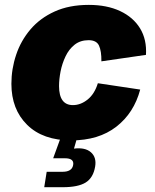

<svg xmlns="http://www.w3.org/2000/svg" viewBox="-20 -573 642 797"><path d="M275.9 9.8Q158.2 9.8 92.8 -54.7Q27.3 -119.1 27.3 -225.1Q27.3 -286.6 46.9 -345.2Q66.4 -403.8 106.2 -450.7Q146 -497.6 206.5 -525.1Q267.1 -552.7 348.6 -552.7Q423.8 -552.7 478.5 -527.1Q533.2 -501.5 561.5 -455.1Q589.8 -408.7 585.9 -345.2L400.9 -318.4Q401.4 -361.3 390.9 -383.8Q380.4 -406.2 347.7 -406.2Q313.5 -406.2 289.8 -387.5Q266.1 -368.7 252 -338.9Q237.8 -309.1 231.4 -276.4Q225.1 -243.7 225.1 -215.8Q225.1 -136.7 282.7 -136.7Q314.9 -136.7 343.8 -159.9Q372.6 -183.1 386.2 -227.5L562 -201.2Q536.1 -104 462.9 -47.1Q389.6 9.8 275.9 9.8ZM163.6 204.1 173.8 140.1H239.7Q278.8 140.1 283.7 111.8Q288.6 84 249.5 84H200.7L238.3 -19.5H303.2L299.8 0L287.1 43.9Q333.5 38.1 357.4 59.1Q381.3 80.1 375 118.2Q367.2 165 335.7 184.6Q304.2 204.1 240.7 204.1Z"/></svg>

Font: Inter Black
Style: Italic
Weight: 900
Italic angle: -9.39999°
Designer: Rasmus Andersson
Foundry: rsms
Version: Version 4.000;git-a52131595